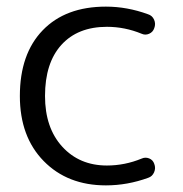

<svg xmlns="http://www.w3.org/2000/svg" viewBox="-20 -550 553 580"><path d="M300 10Q184 10 112 -63.5Q40 -137 40 -260Q40 -387 109 -458.5Q178 -530 300 -530Q364 -530 427 -507Q440 -503 445.5 -490.5Q451 -478 446 -465Q442 -453 430.5 -448Q419 -443 408 -448Q357 -469 303 -469Q215 -469 165.5 -414.5Q116 -360 116 -260Q116 -164 168 -107Q220 -50 303 -50Q357 -50 408 -71Q419 -76 430.5 -71.5Q442 -67 446 -55Q451 -42 445.5 -29.5Q440 -17 428 -13Q365 10 300 10Z"/></svg>

Font: Rounded Mplus 1c
Style: Regular
Weight: 400
Version: Version 1.059.20150529